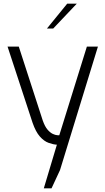

<svg xmlns="http://www.w3.org/2000/svg" viewBox="-20 -786 573 1043"><path d="M218 237 289 0Q269 -1 244 -10Q219 -19 196.5 -44.5Q174 -70 157 -119L21 -533H82L212 -132Q224 -98 238.5 -81.5Q253 -65 267 -58.5Q281 -52 291 -51.5Q301 -51 302 -51L452 -533H512L306 138L260 237ZM235 -631 345 -766H397L269 -631Z"/></svg>

Font: Exo Thin Light
Style: Regular
Weight: 300
Version: Version 2.000